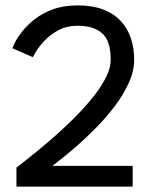

<svg xmlns="http://www.w3.org/2000/svg" viewBox="-20 -692 584 712"><path d="M268.5 -596.5Q227 -596.5 196.2 -579.8Q165.5 -563 144.8 -540.8Q124 -518.5 113.2 -500.2Q102.5 -482 101.5 -480L26 -513Q27 -517.5 35.5 -534.8Q44 -552 62 -575Q80 -598 108 -620.2Q136 -642.5 175.8 -657.2Q215.5 -672 268.5 -672Q322.5 -672 362 -657Q401.5 -642 427 -615Q452.5 -588 465 -551Q477.5 -514 477.5 -470.5Q477.5 -428.5 457.5 -384.5Q437.5 -340.5 405.5 -298.2Q373.5 -256 336.8 -218.8Q300 -181.5 265.8 -151.5Q231.5 -121.5 206.8 -102.2Q182 -83 174.5 -77H472V0H41V-70.5Q56.5 -82.5 87.8 -107.2Q119 -132 158.5 -165.5Q198 -199 238.5 -238Q279 -277 313.5 -317.8Q348 -358.5 369.2 -397.8Q390.5 -437 390.5 -471.5Q390.5 -540.5 358.8 -568.5Q327 -596.5 268.5 -596.5Z"/></svg>

Font: League Spartan Thin
Style: Regular
Weight: 400
Version: Version 2.002